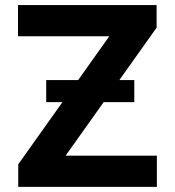

<svg xmlns="http://www.w3.org/2000/svg" viewBox="-20 -727 680 747"><path d="M51 -87.8 405.1 -585.8H50V-707.2H589.3V-619.4L235.3 -121.4H590.3V0H51ZM159.8 -415.5H502.5V-329.7H159.8Z"/></svg>

Font: Pretendard Variable
Style: Regular
Weight: 400
Designer: Base glyphs from Inter by Rasmus Andersson; Hangul glyphs from Noto Sans CJK(Source Han Sans) by Jang Soo-young and Kang
Foundry: Kil Hyung-jin
Version: Version 1.100;FEAKit 1.0